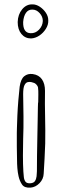

<svg xmlns="http://www.w3.org/2000/svg" viewBox="-20 -749 281 879"><path d="M61 -648Q62 -683 81.5 -706.5Q101 -730 129 -729Q146 -729 162.5 -718Q179 -707 190 -690.5Q201 -674 201 -656Q202 -636 190 -617Q178 -598 160 -586Q142 -574 122 -573Q95 -573 78 -593.5Q61 -614 61 -648ZM86 -648Q85 -598 120 -597Q142 -596 158.5 -613Q175 -630 176 -653Q176 -673 161.5 -689Q147 -705 129 -705Q110 -706 99 -690.5Q88 -675 86 -648ZM70 -352Q75 -387 91 -400Q107 -413 130 -410Q158 -406 172 -386Q186 -366 186 -333Q185 -273 186.5 -212.5Q188 -152 187 -92Q186 -57 184 -23Q182 11 180 46Q179 71 161 89.5Q143 108 120 110Q92 112 81 96Q70 80 65 58Q61 40 59.5 21Q58 2 58 -17Q57 -48 57 -78.5Q57 -109 57 -140Q57 -140 57.5 -162.5Q58 -185 59.5 -219.5Q61 -254 64 -290Q67 -326 70 -352ZM155 -282Q155 -299 155.5 -316Q156 -333 154 -349Q153 -355 146.5 -362Q140 -369 134 -370Q132 -371 124 -373Q116 -375 107 -373Q98 -371 92 -359Q86 -347 86 -318Q87 -266 87.5 -215.5Q88 -165 86 -112Q85 -78 85 -37Q85 4 87 37Q88 47 89 60Q90 73 96 82Q102 91 119 90Q134 89 140 80Q146 71 147.5 58Q149 45 149 35Q149 4 149.5 -37.5Q150 -79 151 -121.5Q152 -164 152.5 -200.5Q153 -237 153.5 -259.5Q154 -282 155 -282Z"/></svg>

Font: Shizuru
Style: Regular
Weight: 400
Version: Version 1.000